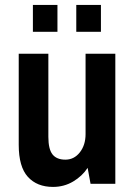

<svg xmlns="http://www.w3.org/2000/svg" viewBox="-20 -738 537 771"><path d="M112.1 -610.3V-718.1H210.7V-610.3ZM286.3 -610.3V-718.1H385.3V-610.3ZM192.9 12.6Q128.6 12.6 91.9 -27.8Q55.2 -68.2 55.2 -156.4V-522.2H174.2V-188.5Q174.2 -139 190.9 -117.9Q207.6 -96.9 242.6 -96.9Q277.6 -96.9 300.6 -126.2Q323.6 -155.5 323.6 -199.4V-522.2H443.1V0H343.6L331.9 -63.9Q310.2 -30.8 273.7 -9.1Q237.2 12.6 192.9 12.6Z"/></svg>

Font: Puralecka Narrow
Style: Bold
Weight: 700
Designer: Hector Gatti, Marcela Romero, Pablo Cosgaya and Nicolas Silva
Version: Version 1.004;PS 001.004;hotconv 1.0.70;makeotf.lib2.5.58329